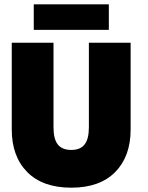

<svg xmlns="http://www.w3.org/2000/svg" viewBox="-20 -858 687 890"><path d="M136.5 -719.5V-838H484.5V-719.5ZM392 -660H585.5V-257.5Q585.5 -133 514 -60.5Q442.5 12 310.5 12Q178 12 106.2 -60.5Q34.5 -133 34.5 -257.5V-660H228V-268Q228 -213.5 248 -188.2Q268 -163 310.5 -163Q352 -163 372 -188.2Q392 -213.5 392 -268Z"/></svg>

Font: League Spartan Black
Style: Regular
Weight: 900
Foundry: The League of Moveable Type
Version: Version 2.002